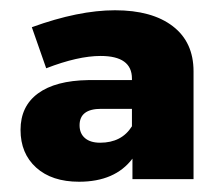

<svg xmlns="http://www.w3.org/2000/svg" viewBox="-20 -807 434 374"><path d="M357 -668V-458H238V-498Q204 -453 134 -453Q81 -453 50.5 -480.5Q20 -508 20 -554Q20 -600 54 -625Q88 -650 152 -651H237V-654Q237 -698 176 -698Q132 -698 70 -674L42 -754Q133 -787 204 -787Q276 -787 316.5 -756Q357 -725 357 -668ZM237 -561V-595H177Q135 -595 135 -563Q135 -547 145.5 -538Q156 -529 175 -529Q217 -529 237 -561Z"/></svg>

Font: Gontserrat
Style: Bold
Weight: 700
Designer: Julieta Ulanovsky
Foundry: Julieta Ulanovsky
Version: Version 6.001